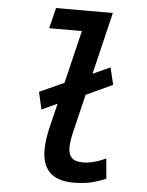

<svg xmlns="http://www.w3.org/2000/svg" viewBox="-55 -816 669 872"><g transform="rotate(5 280.0 -379.5)"><path d="M313 12Q239 12 204 -23Q169 -58 169 -124Q169 -145 172 -169Q175 -193 181 -220L210 -339L139 -306L121 -385L233 -436L291 -677H142L165 -771H424L356 -488L435 -524L454 -446L333 -390L290 -211Q286 -194 283.5 -176.5Q281 -159 281 -144Q281 -116 295.5 -99.5Q310 -83 349 -83Q369 -83 389.5 -88Q410 -93 426.5 -99.5Q443 -106 452 -110L460 -19Q447 -12 408 0Q369 12 313 12Z"/></g></svg>

Font: Ubuntu Sans Mono Medium
Style: Italic
Weight: 500
Italic angle: -13.5°
Monospace: yes
Designer: Dalton Maag Ltd
Foundry: Dalton Maag Ltd
Version: Version 1.006